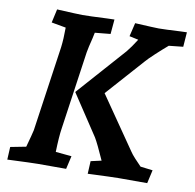

<svg xmlns="http://www.w3.org/2000/svg" viewBox="-80 -791 889 877"><g transform="rotate(10 365.0 -352.5)"><path d="M386 -54 435 -65Q402 -139 387 -164L262 -353L461 -577Q480 -600 504 -638L462 -647L477 -710Q570 -705 587 -705Q615 -705 687 -709L717 -710L712 -642L646 -635Q619 -612 590.5 -585.5Q562 -559 551 -546L395 -371L562 -129Q569 -118 585 -100.5Q601 -83 615 -69L672 -62L658 0H524Q501 0 383 5ZM13 -54 85 -68Q102 -129 106 -148L163 -543Q168 -583 168 -635L101 -647L115 -710Q213 -705 233 -705Q265 -705 347 -709L381 -710L375 -642L303 -635L297 -607Q286 -564 282 -540L230 -178Q224 -140 222 -68L296 -61L282 0H151Q128 0 10 5Z"/></g></svg>

Font: Andada Pro
Style: Bold Italic
Weight: 700
Italic angle: -7°
Designer: Carolina Giovagnoli
Foundry: Huerta Tipografica
Version: Version 3.005; ttfautohint (v1.8.4)